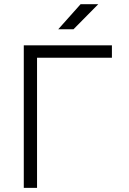

<svg xmlns="http://www.w3.org/2000/svg" viewBox="-20 -914 626 934"><path d="M95.7 0H160.2V-633.3H524.4V-693.4H95.7ZM263.2 -771.5H337.4L458 -893.6H372.1Z"/></svg>

Font: Cascadia Code Light
Style: Regular
Weight: 300
Monospace: yes
Designer: Aaron Bell
Foundry: Saja Typeworks
Version: Version 2404.023